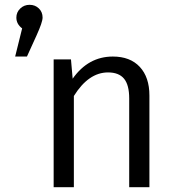

<svg xmlns="http://www.w3.org/2000/svg" viewBox="-20 -778 734 798"><path d="M157 -705Q157 -686 132 -631L92 -543H43L72 -660Q48 -678 48 -705Q48 -727 64 -742.5Q80 -758 103 -758Q126 -758 141.5 -743Q157 -728 157 -705ZM449 -543Q521 -543 561 -500Q601 -457 601 -381V0H517V-369Q517 -425 495.5 -451Q474 -477 429 -477Q348 -477 287 -379V0H203V-531H275L282 -451Q347 -543 449 -543Z"/></svg>

Font: Sedus Text
Style: Regular
Weight: 400
Designer: TypeMates
Foundry: TypeMates, Runge Thomsen GbR
Version: Version 4.202;PS 004.202;hotconv 1.0.88;makeotf.lib2.5.64775